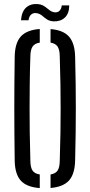

<svg xmlns="http://www.w3.org/2000/svg" viewBox="-20 -954 460 980"><path d="M183 6Q116 1 86 -32.2Q56 -65.5 55 -135.5Q54 -211.5 53.5 -276.2Q53 -341 53 -402.2Q53 -463.5 53.5 -527.2Q54 -591 55 -664Q56 -734 86 -767.5Q116 -801 183 -806V-736.5Q157 -732.5 146.2 -716.2Q135.5 -700 135 -667Q132.5 -591.5 131.8 -527.5Q131 -463.5 131 -403Q131 -342.5 131.8 -277.2Q132.5 -212 135 -133Q135.5 -99 146.2 -83.2Q157 -67.5 183 -63.5ZM238 5.5V-63.5Q264 -68 274.2 -83.8Q284.5 -99.5 285 -133Q287.5 -210 288.5 -274.5Q289.5 -339 289.5 -399.5Q289.5 -460 288.5 -524.8Q287.5 -589.5 285 -667Q284.5 -700 274.2 -716Q264 -732 238 -736.5V-805.5Q303 -800.5 332.5 -766.8Q362 -733 363.5 -664Q365.5 -591 366.2 -527.2Q367 -463.5 367 -402.2Q367 -341 366.2 -276.2Q365.5 -211.5 363.5 -135.5Q362 -66 332.5 -33Q303 0 238 5.5ZM295 -926.5H333.5Q333 -884.5 310.8 -864Q288.5 -843.5 253 -845Q232 -846.5 219 -855.5Q206 -864.5 195 -874Q184 -883.5 169 -886.5Q152.5 -890 140.5 -881Q128.5 -872 125.5 -850.5H87Q91 -896.5 114.5 -916.5Q138 -936.5 175 -933Q189.5 -931.5 200 -925.8Q210.5 -920 219 -912.8Q227.5 -905.5 236.2 -899.5Q245 -893.5 256 -891.5Q274.5 -888.5 284.5 -899.8Q294.5 -911 295 -926.5Z"/></svg>

Font: Big Shoulders Stencil Text Thin
Style: Regular
Weight: 400
Version: Version 2.001